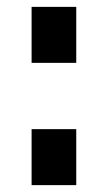

<svg xmlns="http://www.w3.org/2000/svg" viewBox="-20 -539 314 559"><path d="M72 -356V-519H202V-356ZM72 0V-163H202V0Z"/></svg>

Font: Oxford Sans
Style: Regular
Weight: 800
Designer: Matt McInerney, Pablo Impallari, Rodrigo Fuenzalida
Foundry: Matt McInerney, Pablo Impallari, Rodrigo Fuenzalida
Version: Version 3.000g; ttfautohint (v1.5) -l 8 -r 28 -G 28 -x 14 -D